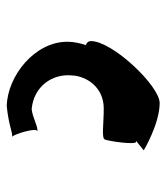

<svg xmlns="http://www.w3.org/2000/svg" viewBox="18 -751 494 570"><g transform="rotate(90 265.0 -466.0)"><path d="M102 -489C102 -481 107 -476 114 -474C108 -456 104 -438 104 -420C103 -322 206 -241 295 -239C354 -245 373 -257 386 -255C378 -261 357 -331 370 -329C362 -335 328 -315 304 -313C236 -319 198 -375 204 -433C206 -476 239 -527 302 -527C349 -527 389 -520 394 -530C399 -540 411 -623 401 -623H398C414 -636 428 -646 426 -646C426 -646 347 -693 286 -693C235 -693 102 -553 102 -489Z"/></g></svg>

Font: Ampere
Style: SCCnd
Weight: 400
Version: Version 1